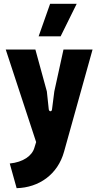

<svg xmlns="http://www.w3.org/2000/svg" viewBox="-20 -770 524 1004"><path d="M31 85 67 214C183 211 282 143 315 23L464 -511H312L264 -292L252 -198C251 -185 237 -185 235 -198L225 -292L165 -511H10L169 -27L160 2C148 45 101 78 31 85ZM182 -580H297L381 -750H242Z"/></svg>

Font: Finlandica
Style: Bold
Weight: 700
Designer: Niklas Ekholm, Juho Hiilivirta, Jaakko Suomalainen
Foundry: Helsinki Type Studio
Version: Version 2.000;Glyphs 3.2 (3202)